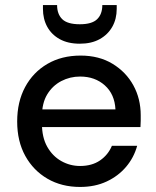

<svg xmlns="http://www.w3.org/2000/svg" viewBox="-20 -728 619 760"><path d="M297 12Q224 12 168 -20.5Q112 -53 80 -111Q48 -169 48 -247Q48 -325 79.5 -383.5Q111 -442 167.5 -475Q224 -508 299 -508Q372 -508 425.5 -475.5Q479 -443 508 -390Q537 -337 537 -272Q537 -262 537 -250Q537 -238 536 -225H122V-295H437Q434 -355 395 -390Q356 -425 297 -425Q257 -425 222.5 -407Q188 -389 167 -354.5Q146 -320 146 -267V-239Q146 -184 167 -147Q188 -110 222.5 -90.5Q257 -71 297 -71Q344 -71 376 -93Q408 -115 423 -151H523Q510 -104 479 -67.5Q448 -31 402 -9.5Q356 12 297 12ZM296 -555Q249 -555 216.5 -573Q184 -591 167 -622Q150 -653 150 -693V-708H206Q206 -672 226.5 -652Q247 -632 296 -632Q344 -632 364.5 -652Q385 -672 385 -708H442V-693Q442 -653 424.5 -622Q407 -591 374.5 -573Q342 -555 296 -555Z"/></svg>

Font: DM Sans 24pt Medium
Style: Regular
Weight: 500
Designer: Colophon Foundry, Jonny Pinhorn
Foundry: Colophon Foundry
Version: Version 4.004;gftools[0.9.30]